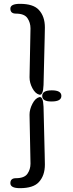

<svg xmlns="http://www.w3.org/2000/svg" viewBox="-20 -811 378 1001"><path d="M250 -282Q200 -281 200 -311Q200 -340 250 -340Q300 -340 300 -311Q300 -282 250 -282ZM207 -368Q205 -312 184.5 -317.5Q164 -323 149 -351Q134 -379 134 -408Q134 -434 135 -460L138 -611Q139 -637 139 -663Q139 -693 123 -716.5Q107 -740 63 -740Q34 -740 34 -766Q34 -791 84 -791Q153 -791 182 -760Q214 -726 214 -668Q214 -642 213 -616ZM207 -254 213 -5Q214 21 214 47Q214 105 182 139Q153 170 84 170Q34 170 34 144Q34 118 63 118Q107 118 123 95Q139 72 139 42Q139 16 138 -10L135 -161Q134 -187 134 -213Q134 -241 149 -270Q164 -299 184.5 -304.5Q205 -310 207 -254Z"/></svg>

Font: Resource Han Rounded CN
Style: Regular
Weight: 400
Designer: Cyano Hao (round all glyphs); Ryoko NISHIZUKA  (kana, bopomofo & ideographs); Paul D. Hunt (Latin, Greek & Cyrillic); Sa
Foundry: Cyano Hao
Version: 0.990